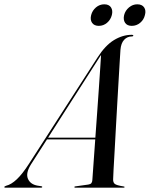

<svg xmlns="http://www.w3.org/2000/svg" viewBox="-74 -871 695 891"><path d="M70 -108.5Q44.5 -68 55.5 -41.8Q66.5 -15.5 100 -9.5L116.5 -7Q122 -6.5 122 -3.5Q122 0 116 0H-49Q-54 0 -54 -3Q-54 -6 -45.5 -9Q-22 -14.5 4 -39Q30 -63.5 60.5 -111L378.5 -604Q414.5 -660.5 455 -685Q495.5 -709.5 537.5 -709.5Q545 -709.5 544.5 -706Q544.5 -702 539 -702Q516.5 -702 502 -686.2Q487.5 -670.5 485 -640Q484.5 -633.5 482.5 -600.2Q480.5 -567 477.5 -516Q474.5 -465 471 -405Q467.5 -345 464.2 -284.5Q461 -224 458 -171.8Q455 -119.5 453 -84Q451 -48.5 451 -39Q450.5 -24.5 458.5 -17.8Q466.5 -11 498.5 -6Q504 -5.5 504 -3Q504 0 499 0H275.5Q271 0 271 -3Q271 -5.5 275 -6L335.5 -14.5Q346 -16 350 -21.2Q354 -26.5 354.5 -35Q355.5 -48.5 359.2 -101Q363 -153.5 368 -224H144ZM383 -597.5 149 -232H368.5Q372.5 -287.5 376.8 -347.2Q381 -407 384.8 -461.2Q388.5 -515.5 391.2 -556.5Q394 -597.5 395 -616Q391 -610.5 383 -597.5ZM384.5 -751Q363 -751 353.2 -765.2Q343.5 -779.5 349 -801Q354.5 -822.5 371.5 -836.8Q388.5 -851 410 -851Q431.5 -851 441 -836.8Q450.5 -822.5 445 -801Q439.5 -779.5 422.8 -765.2Q406 -751 384.5 -751ZM537.5 -751Q516 -751 506.5 -765.2Q497 -779.5 502 -801Q507.5 -822.5 524.8 -836.8Q542 -851 563 -851Q585 -851 594.8 -836.8Q604.5 -822.5 598.5 -801Q593.5 -779.5 576.5 -765.2Q559.5 -751 537.5 -751Z"/></svg>

Font: Fraunces 144pt
Style: Italic
Weight: 400
Italic angle: -16°
Version: Version 1.000;[b76b70a41]